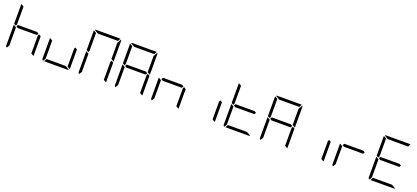

<svg xmlns="http://www.w3.org/2000/svg" viewBox="74 -2530 8828 4061"><g transform="rotate(20 4488.0 -500.0)"><path d="M161 -735V-531L144 -502L99 -529V-959Q99 -968 101 -972L161 -938ZM672 -498 717 -471V-41Q717 -32 715 -28L655 -62V-265V-469ZM631 -469H408H202L162 -492L185 -531H408H614L654 -508ZM126 -2Q99 -12 99 -41V-500V-505L139 -482L152 -474L161 -469V-265V-62Z M1488 -498 1533 -471V-41Q1533 -32 1531 -28L1471 -62V-265V-469ZM1430 -62 1519 -10Q1507 0 1492 0H1224H965L1001 -62H1224ZM942 -2Q915 -12 915 -41V-500V-505L955 -482L968 -474L977 -469V-265V-62Z M1793 -735V-531L1776 -502L1731 -529V-959Q1731 -968 1733 -972L1793 -938ZM2304 -498 2349 -471V-41Q2349 -32 2347 -28L2287 -62V-265V-469ZM2349 -959V-500V-495L2314 -515L2303 -522L2287 -531V-735V-897L2339 -986Q2349 -974 2349 -959ZM1834 -938 1745 -990Q1757 -1000 1772 -1000H2040H2308Q2318 -1000 2322 -998L2287 -938H2040ZM1758 -2Q1731 -12 1731 -41V-500V-505L1771 -482L1784 -474L1793 -469V-265V-62Z M2609 -735V-531L2592 -502L2547 -529V-959Q2547 -968 2549 -972L2609 -938ZM3120 -498 3165 -471V-41Q3165 -32 3163 -28L3103 -62V-265V-469ZM3165 -959V-500V-495L3130 -515L3119 -522L3103 -531V-735V-897L3155 -986Q3165 -974 3165 -959ZM3079 -469H2856H2650L2610 -492L2633 -531H2856H3062L3102 -508ZM2650 -938 2561 -990Q2573 -1000 2588 -1000H2856H3124Q3134 -1000 3138 -998L3103 -938H2856ZM2574 -2Q2547 -12 2547 -41V-500V-505L2587 -482L2600 -474L2609 -469V-265V-62Z M3936 -498 3981 -471V-41Q3981 -32 3979 -28L3919 -62V-265V-469ZM3895 -469H3672H3466L3426 -492L3449 -531H3672H3878L3918 -508ZM3390 -2Q3363 -12 3363 -41V-500V-505L3403 -482L3416 -474L3425 -469V-265V-62Z M4752 -498 4797 -471V-41Q4797 -32 4795 -28L4735 -62V-265V-469Z M5057 -735V-531L5040 -502L4995 -529V-959Q4995 -968 4997 -972L5057 -938ZM5527 -469H5304H5098L5058 -492L5081 -531H5304H5510L5550 -508ZM5510 -62 5599 -10Q5587 0 5572 0H5304H5045L5081 -62H5304ZM5022 -2Q4995 -12 4995 -41V-500V-505L5035 -482L5048 -474L5057 -469V-265V-62Z M5873 -735V-531L5856 -502L5811 -529V-959Q5811 -968 5813 -972L5873 -938ZM6384 -498 6429 -471V-41Q6429 -32 6427 -28L6367 -62V-265V-469ZM6429 -959V-500V-495L6394 -515L6383 -522L6367 -531V-735V-897L6419 -986Q6429 -974 6429 -959ZM6343 -469H6120H5914L5874 -492L5897 -531H6120H6326L6366 -508ZM5914 -938 5825 -990Q5837 -1000 5852 -1000H6120H6388Q6398 -1000 6402 -998L6367 -938H6120ZM5838 -2Q5811 -12 5811 -41V-500V-505L5851 -482L5864 -474L5873 -469V-265V-62Z M7200 -498 7245 -471V-41Q7245 -32 7243 -28L7183 -62V-265V-469Z M7975 -469H7752H7546L7506 -492L7529 -531H7752H7958L7998 -508ZM7470 -2Q7443 -12 7443 -41V-500V-505L7483 -482L7496 -474L7505 -469V-265V-62Z M8321 -735V-531L8304 -502L8259 -529V-959Q8259 -968 8261 -972L8321 -938ZM8791 -469H8568H8362L8322 -492L8345 -531H8568H8774L8814 -508ZM8362 -938 8273 -990Q8285 -1000 8300 -1000H8568H8836Q8846 -1000 8850 -998L8815 -938H8568ZM8774 -62 8863 -10Q8851 0 8836 0H8568H8309L8345 -62H8568ZM8286 -2Q8259 -12 8259 -41V-500V-505L8299 -482L8312 -474L8321 -469V-265V-62Z"/></g></svg>

Font: DSEG7 Modern
Style: Light
Weight: 300
Designer: Keshikan(Twitter:@keshinomi_88pro)
Version: Version 0.46